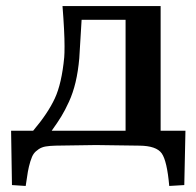

<svg xmlns="http://www.w3.org/2000/svg" viewBox="-20 -487 656 642"><path d="M517.1 -466.8V-49.8H600.1L596.2 131.8L545.9 134.8Q538.6 51.3 520.8 25.9Q502.9 0.5 445.8 0L300.8 -2L166 0Q146.5 0.5 133.1 2.7Q119.6 4.9 109.1 12Q98.6 19 92.8 27.1Q86.9 35.2 81.5 52.7Q76.2 70.3 73.2 87.2Q70.3 104 65.9 134.8L20 131.8L17.1 -49.8H90.8Q140.1 -107.9 163.3 -158Q186.5 -208 194.8 -295.9Q195.8 -307.1 195.8 -333Q195.8 -380.4 189 -466.8ZM399.9 -420.9H252.9Q246.6 -311.5 245.1 -292Q241.2 -248 232.7 -212.2Q224.1 -176.3 210.7 -147Q197.3 -117.7 184.8 -97.4Q172.4 -77.1 152.8 -49.8H399.9Z"/></svg>

Font: Resagokr
Style: Bold
Weight: 600
Designer: gluk
Foundry: gluk
Version: Version 0.95